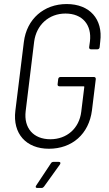

<svg xmlns="http://www.w3.org/2000/svg" viewBox="-20 -728 541 950"><path d="M222 8C337 8 420 -65 435 -182L454 -337C454 -343 451 -347 445 -347H279C273 -347 269 -343 268 -337L265 -311C264 -305 268 -301 274 -301H394C396 -301 398 -299 397 -297L382 -175C372 -93 311 -39 229 -39C145 -39 97 -95 107 -178L149 -522C160 -605 222 -661 304 -661C388 -661 435 -605 425 -523L421 -494C421 -488 424 -484 430 -484H462C468 -484 472 -488 473 -494L476 -523C490 -633 424 -708 310 -708C197 -708 112 -634 98 -520L56 -180C42 -67 109 8 222 8ZM164 202H186C191 202 195 199 198 195L277 85C281 78 279 73 271 73H244C239 73 234 76 232 80L159 190C154 197 157 202 164 202Z"/></svg>

Font: Barlow Semi Condensed Light
Style: Italic
Weight: 300
Width: 4
Italic angle: -7°
Designer: Jeremy Tribby
Foundry: Tribby Type
Version: Version 1.422;hotconv 1.0.109;makeotfexe 2.5.65596